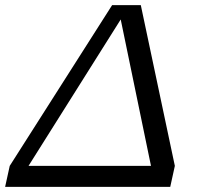

<svg xmlns="http://www.w3.org/2000/svg" viewBox="-46 -730 796 750"><path d="M-26 0 -8 -82 392 -710H504L637 -82L619 0ZM550 -52 416 -700 452 -696 44 -48 23 -82H576Z"/></svg>

Font: Roboto Serif
Style: Italic
Weight: 400
Italic angle: -10°
Designer: Greg Gazdowicz
Foundry: Commercial Type
Version: Version 1.008